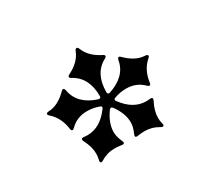

<svg xmlns="http://www.w3.org/2000/svg" viewBox="-80 -919 632 582"><g transform="rotate(-30 236.0 -627.5)"><path d="M58.6 -666.5Q58.6 -671.4 67.9 -671.9Q100.1 -672.9 131.8 -704.6Q134.8 -708.5 138.7 -708.5Q142.6 -708.5 144.5 -699.7Q153.8 -648.4 215.3 -628.4Q216.8 -627.9 219.2 -627.9Q224.6 -627.9 224.6 -634.8Q224.6 -699.7 178.2 -724.6Q171.9 -728 171.9 -731.4Q171.9 -734.9 177.7 -737.8Q217.3 -757.3 229.5 -789.6Q231.9 -795.9 236.1 -795.9Q240.2 -795.9 242.7 -789.6Q254.9 -757.3 294.4 -737.8Q300.3 -734.9 300.3 -731.4Q300.3 -728 293.9 -724.6Q247.6 -699.7 247.6 -634.8Q247.6 -627.9 252.9 -627.9Q254.9 -627.9 256.8 -628.4Q318.8 -649.4 327.6 -699.7Q329.6 -708.5 333.5 -708.5Q337.4 -708.5 340.3 -704.6Q372.1 -672.9 404.3 -671.9Q413.6 -671.4 413.6 -666.5Q413.6 -663.1 409.2 -659.7Q381.3 -635.3 376 -593.8Q375 -586.4 370.6 -586.4Q367.7 -586.4 363.3 -590.8Q339.8 -614.3 304.7 -614.3Q283.2 -614.3 263.2 -606.9Q257.8 -605 257.8 -601.6Q257.8 -599.6 260.7 -595.7Q294.4 -550.3 338.9 -550.3Q343.3 -550.3 347.2 -550.8Q351.1 -551.3 354 -551.3Q360.4 -551.3 360.4 -546.9Q360.4 -543.9 358.4 -540Q344.2 -512.7 344.2 -488.8Q344.2 -480 345.9 -473.1Q347.7 -466.3 347.7 -464.4Q347.7 -458.5 343.3 -458.5Q340.8 -458.5 336.9 -460.9Q314.9 -474.6 288.1 -474.6Q279.3 -474.6 271.2 -473.4Q263.2 -472.2 261.2 -472.2Q255.4 -472.2 255.4 -476.6Q255.4 -479 257.3 -483.4Q266.1 -502.9 266.1 -518.6Q266.1 -549.8 242.2 -583Q239.3 -586.9 236.1 -586.9Q232.9 -586.9 230 -583Q206.1 -549.8 206.1 -518.6Q206.1 -502.9 214.8 -483.4Q216.8 -479 216.8 -476.6Q216.8 -472.2 210.9 -472.2Q209 -472.2 200.9 -473.4Q192.9 -474.6 184.1 -474.6Q157.2 -474.6 135.3 -460.9Q131.3 -458.5 128.9 -458.5Q124.5 -458.5 124.5 -464.4Q124.5 -466.3 126.2 -473.1Q127.9 -480 127.9 -488.8Q127.9 -512.7 113.8 -540Q111.8 -543.9 111.8 -546.9Q111.8 -551.3 118.2 -551.3Q121.1 -551.3 125 -550.8Q128.9 -550.3 133.3 -550.3Q177.7 -550.3 211.4 -595.7Q214.4 -599.6 214.4 -601.6Q214.4 -605 209 -606.9Q189 -614.3 167.5 -614.3Q132.3 -614.3 108.9 -590.8Q104.5 -586.4 101.6 -586.4Q97.2 -586.4 96.2 -593.8Q90.8 -635.3 63 -659.7Q58.6 -663.1 58.6 -666.5Z"/></g></svg>

Font: UnifrakturMaguntia17
Style: Book
Weight: 400
Designer: j. 'mach' wust, Gerrit Ansmann, Georg Duffner, based on a font by Peter Wiegel, original typeface by Carl Albert Fahrenw
Version: Version 2017-03-19